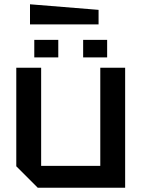

<svg xmlns="http://www.w3.org/2000/svg" viewBox="-20 -876 660 896"><path d="M564 -560V0H156L56 -100V-560H172V-102H448V-560ZM140 -608V-690H252V-608ZM368 -608V-690H480V-608ZM440 -762H120V-856L440 -830Z"/></svg>

Font: Tektur Medium
Style: Regular
Weight: 500
Designer: Adam Jagosz
Foundry: Adam Jagosz
Version: Version 1.005;gftools[0.9.30]